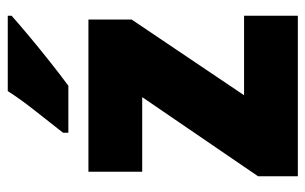

<svg xmlns="http://www.w3.org/2000/svg" viewBox="-170 -636 806 507"><g transform="rotate(-90 233.5 -383.0)"><path d="M445 0H21V-105L230 -411H33V-553H435V-439L235 -142H445ZM445 -756Q425 -738 391.5 -710Q358 -682 322 -653.5Q286 -625 260 -606H136V-620Q161 -652 193 -692.5Q225 -733 246 -766H445Z"/></g></svg>

Font: Noto Sans Gurmukhi SemiCondensed Black
Style: Regular
Weight: 900
Width: 4
Designer: Jelle Bosma - Monotype Design Team
Foundry: Monotype Imaging Inc.
Version: Version 2.004; ttfautohint (v1.8.4.7-5d5b)